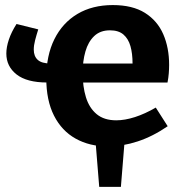

<svg xmlns="http://www.w3.org/2000/svg" viewBox="-20 -566 723 758"><path d="M472.7 -18.3 457.3 171.7H371.7L356.3 -18.3ZM406 12Q333.7 12 278.7 -18.7Q223.7 -49.3 193.2 -109.5Q162.7 -169.7 162.7 -257.3Q162.7 -347 194.8 -411.5Q227 -476 285.8 -511Q344.7 -546 425.3 -546Q503 -546 552.2 -515.2Q601.3 -484.3 624.5 -431Q647.7 -377.7 647.7 -309.7Q647.7 -293.3 646.3 -276.3Q645 -259.3 641.3 -240.3H166.3Q85.7 -240.3 45.3 -272.2Q5 -304 5 -354.7Q5 -380 15 -409.8Q25 -439.7 45.3 -471.3L131 -450Q123.7 -427 118.5 -406.8Q113.3 -386.7 113.3 -370.3Q113.3 -344 129 -329.7Q144.7 -315.3 180.3 -315.3H503.3Q503.3 -354.7 495 -383.8Q486.7 -413 467.3 -429.7Q448 -446.3 414 -446.3Q375.7 -446.3 351.8 -423.5Q328 -400.7 317.2 -362.7Q306.3 -324.7 306.3 -278.7Q306.3 -224.3 319.3 -182Q332.3 -139.7 361.7 -115.3Q391 -91 439 -91Q473 -91 512.8 -103.8Q552.7 -116.7 595 -141.3L642 -67.7Q583.3 -27.3 523.5 -7.7Q463.7 12 406 12Z"/></svg>

Font: Bitter Thin
Style: Regular
Weight: 100
Designer: Sol Matas, and Bitter project Authors
Foundry: Sol Matas
Version: Version 2.002